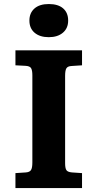

<svg xmlns="http://www.w3.org/2000/svg" viewBox="-20 -956 496 976"><path d="M58.5 0V-76L111.5 -79.5Q131 -81 137.7 -91.8Q144.5 -102.5 144.5 -130V-573.5Q144.5 -598 138.2 -609.2Q132 -620.5 108 -621.5L58.5 -624V-700H397V-624L343.5 -620.5Q324.5 -619.5 317.8 -609.2Q311 -599 311 -570V-126.5Q311 -101.5 317.3 -91.5Q323.5 -81.5 345.5 -79.5L397 -76V0ZM228 -767Q182.5 -767 156 -789.5Q129.5 -812 129.5 -851.5Q129.5 -890 155.2 -912.8Q181 -935.5 228 -935.5Q275.5 -935.5 301 -913.3Q326.5 -891 326.5 -851.5Q326.5 -812.5 299.8 -789.8Q273 -767 228 -767Z"/></svg>

Font: Literata Variable Black
Style: Regular
Weight: 900
Designer: Latin by Veronika Burian and Jose Scaglione. Greek by Irene Vlachou. Cyrillic by Vera Evstafieva.
Foundry: TypeTogether
Version: Version 3.021